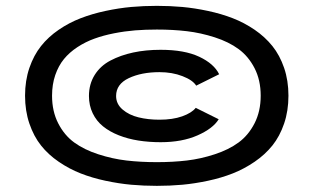

<svg xmlns="http://www.w3.org/2000/svg" viewBox="-20 -668 1090 640"><path d="M503 -48.5Q459 -48.5 417.5 -52.2Q376 -56 331.5 -65.5Q287 -75 248.8 -90Q210.5 -105 175.8 -128.8Q141 -152.5 116.8 -183Q92.5 -213.5 78 -256Q63.5 -298.5 63.5 -349Q63.5 -399.5 78 -441.8Q92.5 -484 116.8 -514.5Q141 -545 175.8 -568.8Q210.5 -592.5 248.8 -607.2Q287 -622 331.5 -631.5Q376 -641 417.5 -644.8Q459 -648.5 503 -648.5Q546.5 -648.5 587.8 -644.8Q629 -641 673.5 -631.5Q718 -622 756 -607.2Q794 -592.5 828.8 -568.8Q863.5 -545 888 -514.5Q912.5 -484 927 -441.8Q941.5 -399.5 941.5 -349Q941.5 -298.5 927 -256Q912.5 -213.5 888 -183Q863.5 -152.5 828.8 -128.8Q794 -105 756 -90Q718 -75 673.5 -65.5Q629 -56 587.8 -52.2Q546.5 -48.5 503 -48.5ZM503 -127.5Q556.5 -127.5 603 -133Q649.5 -138.5 696 -153.8Q742.5 -169 775.2 -193Q808 -217 828.5 -257Q849 -297 849 -349Q849 -401 828.5 -440.8Q808 -480.5 775.2 -504.5Q742.5 -528.5 696 -543.5Q649.5 -558.5 603 -564Q556.5 -569.5 503 -569.5Q465 -569.5 430.5 -566.8Q396 -564 360.2 -557Q324.5 -550 294.8 -539.2Q265 -528.5 238.2 -511Q211.5 -493.5 193.2 -471.2Q175 -449 164.2 -417.8Q153.5 -386.5 153.5 -349Q153.5 -297 174 -257Q194.5 -217 227.5 -193Q260.5 -169 307.5 -153.8Q354.5 -138.5 401.5 -133Q448.5 -127.5 503 -127.5ZM709 -270.5Q690 -239.5 638.5 -216.8Q587 -194 515.5 -194Q476.5 -194 441.5 -199.5Q406.5 -205 376 -217Q345.5 -229 323.5 -246.8Q301.5 -264.5 289 -290.5Q276.5 -316.5 276.5 -348Q276.5 -387.5 295.5 -418Q314.5 -448.5 348.2 -466.2Q382 -484 424 -493Q466 -502 515.5 -502Q595 -502 644.2 -478.8Q693.5 -455.5 710.5 -420.5L634 -382.5Q622.5 -401 588.2 -414.2Q554 -427.5 511.5 -427.5Q451.5 -427.5 409.2 -407.5Q367 -387.5 367 -348Q367 -321.5 388.5 -303Q410 -284.5 441.8 -276.8Q473.5 -269 511.5 -269Q555.5 -269 587.2 -280.2Q619 -291.5 632.5 -308.5Z"/></svg>

Font: League Mono Extended SemiBold
Style: Regular
Weight: 600
Width: 9
Designer: Tyler Finck
Foundry: The League of Moveable Type / Tyler Finck
Version: Version 2.210